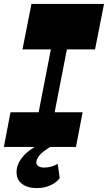

<svg xmlns="http://www.w3.org/2000/svg" viewBox="-20 -750 551 980"><path d="M168.7 210Q120 210 92.2 188.4Q64.5 166.8 64.5 128.3Q64.5 90.3 93.7 53Q123 15.8 191.2 -19.7L236 0Q191.5 28 178.5 46.3Q165.5 64.5 165.5 78.8Q165.5 91.3 176 98.3Q186.5 105.3 206.2 105.3Q224 105.3 241 100.5Q258 95.8 274.7 86.5L284.7 159.3Q269.7 180.8 238.2 195.4Q206.7 210 168.7 210ZM148 -27 278 -694.8H359.7L229.7 -27ZM-0.3 0 33.7 -177H401.7L367.7 0ZM94.8 -498 140.5 -730H511L465.2 -498Z"/></svg>

Font: Savate ExtraLight
Style: Italic
Weight: 200
Italic angle: -11°
Designer: Max Esnée
Foundry: Plomb Type
Version: Version 2.000